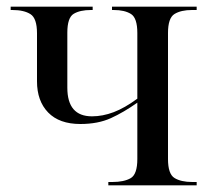

<svg xmlns="http://www.w3.org/2000/svg" viewBox="-20 -556 631 576"><path d="M305 0V-10H317Q352 -10 372 -21.5Q392 -33 392 -79V-248Q351 -219 312.5 -201.5Q274 -184 221 -184Q158 -184 124.5 -218.5Q91 -253 91 -312V-456Q91 -501 71.5 -513.5Q52 -526 17 -526H12V-536H258V-526H253Q220 -526 201 -514.5Q182 -503 182 -458V-293Q182 -207 256 -207Q288 -207 321 -219.5Q354 -232 392 -260V-457Q392 -502 373 -514Q354 -526 321 -526H316V-536H570V-526H556Q523 -526 503.5 -514Q484 -502 484 -457V-79Q484 -34 503.5 -22Q523 -10 557 -10H570V0Z"/></svg>

Font: Noto Serif Display SemiCondensed
Style: Regular
Weight: 400
Width: 4
Designer: Monotype Design Team
Foundry: Monotype Imaging Inc.
Version: Version 2.009